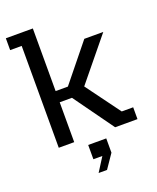

<svg xmlns="http://www.w3.org/2000/svg" viewBox="-163 -786 898 1095"><g transform="rotate(-20 286.0 -238.5)"><path d="M78 0V-618.2H8V-690H171.8V-310H246.2L427.4 -534H542.6L314.4 -255L311.6 -309.4L486.4 -71.8H555.8V0H420.2L246.2 -242H171.8V0ZM242.4 213 295.6 129H241.2V42.4H350.8V129L293.4 213Z"/></g></svg>

Font: Mozilla Headline ExtraLight
Style: Regular
Weight: 200
Designer: Studio DRAMA
Foundry: Studio DRAMA
Version: Version 1.000